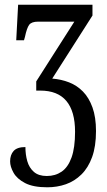

<svg xmlns="http://www.w3.org/2000/svg" viewBox="-20 -556 456 816"><path d="M181 240Q121 240 86.5 222Q52 204 37.5 178Q23 152 23 130Q23 102 38 85.5Q53 69 88 69Q88 101 96 129Q104 157 124 174.5Q144 192 179 192Q215 192 242 173.5Q269 155 284 113.5Q299 72 299 4Q299 -83 262 -127Q225 -171 151 -171H134V-210L296 -464H142Q114 -464 104 -450.5Q94 -437 86 -399L82 -385H49L57 -536H373V-490L202 -222Q240 -219 273.5 -206Q307 -193 332.5 -167Q358 -141 373 -99.5Q388 -58 388 1Q388 66 371.5 111.5Q355 157 326 185.5Q297 214 260 227Q223 240 181 240Z"/></svg>

Font: Noto Serif ExtraCondensed
Style: Regular
Weight: 400
Width: 2
Designer: Monotype Design Team
Foundry: Monotype Imaging Inc.
Version: Version 2.013